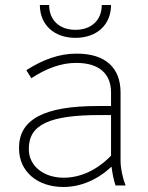

<svg xmlns="http://www.w3.org/2000/svg" viewBox="-20 -740 592 766"><path d="M139 -720C139 -641 196 -589 281 -589C366 -589 423 -641 423 -720H386C386 -660 345 -621 281 -621C217 -621 176 -660 176 -720ZM233 6C301 6 368 -22 425 -75C428 -49 434 -20 441 0H481C470 -27 461 -68 461 -98V-371C461 -470 400 -526 287 -526H283C218 -526 152 -503 85 -460L105 -428C166 -468 226 -489 282 -489H285C374 -489 423 -447 423 -371V-317H369C157 -317 56 -264 56 -151V-147C56 -56 129 6 233 6ZM234 -31C153 -31 95 -79 95 -144V-147C95 -243 178 -281 379 -281H423V-119C369 -63 303 -31 234 -31Z"/></svg>

Font: Fixel Text ExtraLight
Style: Regular
Weight: 200
Width: 4
Designer: AlfaBravo + MacPaw
Foundry: Kyrylo Tkachov, Marchela Mozhyna, Serhii Makarenko, Maria Weinstein, Zakhar Kryvoshyya
Version: Version 1.211